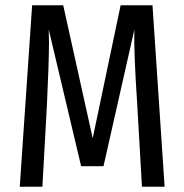

<svg xmlns="http://www.w3.org/2000/svg" viewBox="-20 -709 700 729"><path d="M605 0H519L501 -313Q488 -507 490 -596L373 -78H288L165 -597L166 -551Q166 -473 158 -307L141 0H55L102 -689H220L332 -184L438 -689H559Z"/></svg>

Font: Fira Sans Compressed
Style: Regular
Weight: 400
Width: 1
Designer: bBox Type GmbH & Carrois Corporate GbR & Edenspiekermann AG
Foundry: bBox Type GmbH & Carrois Corporate GbR & Edenspiekermann AG
Version: Version 4.301